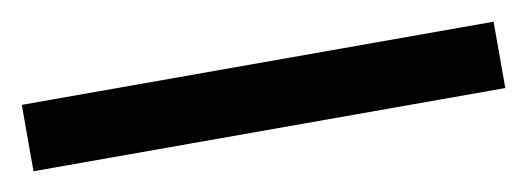

<svg xmlns="http://www.w3.org/2000/svg" viewBox="-26 46 570 208"><g transform="rotate(-10 259.5 150.5)"><path d="M0 114H519V187H0Z"/></g></svg>

Font: KoHo SemiBold
Style: Regular
Weight: 600
Designer: Cadson Demak & Katatrad Team
Foundry: Cadson Demak Co.,Ltd.
Version: Version 1.000; ttfautohint (v1.6)